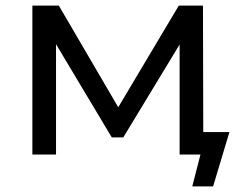

<svg xmlns="http://www.w3.org/2000/svg" viewBox="-20 -549 867 682"><path d="M795 -80H702L701 -529H615L400 -168L189 -529H95V0H179V-392L377 -61H418L618 -391V0H692L663 113H737Z"/></svg>

Font: Montserrat-Alt1 Med
Style: Regular
Weight: 500
Designer: Differentunic
Foundry: Differentunic
Version: Version 7.222